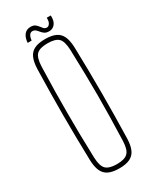

<svg xmlns="http://www.w3.org/2000/svg" viewBox="-179 -729 637 785"><g transform="rotate(-30 139.0 -336.5)"><path d="M139 5Q107.5 5 88.5 -4.2Q69.5 -13.5 60.8 -33.2Q52 -53 51 -85Q49.5 -138.5 48.8 -192.2Q48 -246 48 -299.5Q48 -353 48.8 -406.8Q49.5 -460.5 51 -514Q52 -546.5 60.8 -566.5Q69.5 -586.5 88.5 -595.8Q107.5 -605 139 -605Q170.5 -605 189.5 -595.8Q208.5 -586.5 217.2 -566.5Q226 -546.5 227 -514Q228.5 -460.5 229.2 -406.8Q230 -353 230 -299.5Q230 -246 229.2 -192.2Q228.5 -138.5 227 -85Q226 -53 217.2 -33.2Q208.5 -13.5 189.5 -4.2Q170.5 5 139 5ZM139 -15Q175 -15 190.2 -29.5Q205.5 -44 207 -85Q209 -148.5 210 -200Q211 -251.5 211 -299.5Q211 -347.5 210 -399Q209 -450.5 207 -514Q205.5 -556 190.8 -570.5Q176 -585 139 -585Q102.5 -585 87.5 -570.5Q72.5 -556 71 -514Q69 -450.5 68.2 -399Q67.5 -347.5 67.5 -299.5Q67.5 -251.5 68.2 -200Q69 -148.5 71 -85Q72.5 -44 87.8 -29.5Q103 -15 139 -15ZM189 -677H208Q209.5 -651.5 198.8 -637.8Q188 -624 171 -624Q157.5 -624 149.8 -629.2Q142 -634.5 136.5 -641.5Q131 -648.5 125 -653.8Q119 -659 110 -659Q101.5 -659 96 -650.8Q90.5 -642.5 89 -627H70Q72 -652 83 -665Q94 -678 112.5 -678Q126 -678 133.5 -672.5Q141 -667 146 -660Q151 -653 156.2 -647.5Q161.5 -642 171 -642Q178 -642 184 -651Q190 -660 189 -677Z"/></g></svg>

Font: Big Shoulders Display SC Thin
Style: Regular
Weight: 100
Designer: Patric King
Foundry: XO Type Co
Version: Version 2.002